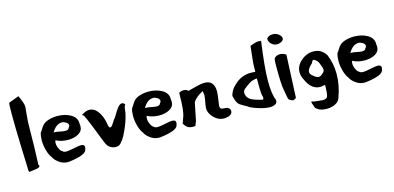

<svg xmlns="http://www.w3.org/2000/svg" viewBox="-74 -1132 3547 1729"><g transform="rotate(-15 1699.5 -267.5)"><path d="M46 -541Q46 -645 52 -647L146 -682Q182 -606 182 -573Q182 -568 175 -504.5Q168 -441 168 -360Q168 -264 166 -210L160 -39Q166 -33 166 -26Q166 -10 119 -5Q72 0 70 3Q60 0 60 -16Q58 -47 52 -242.5Q46 -438 46 -541Z M246 -243Q246 -282 256 -313Q264 -322 277 -344Q290 -366 303 -378.5Q316 -391 336 -400Q382 -419 436 -419Q508 -419 561 -388.5Q614 -358 614 -304V-297Q616 -290 616 -276Q616 -233 576 -209.5Q536 -186 478 -186Q414 -186 366 -212Q360 -204 360 -187Q360 -162 373 -134.5Q386 -107 400 -102Q410 -89 436 -89Q456 -89 506 -99.5Q556 -110 574 -110Q608 -110 608 -85Q608 -76 604 -65Q600 -14 438 6Q434 7 424 7Q380 7 343 -20Q306 -47 294 -75Q274 -98 260 -146.5Q246 -195 246 -243ZM368 -284H370H378Q398 -284 426 -277.5Q454 -271 472 -271H480Q504 -272 508 -287Q520 -300 520 -312Q520 -328 500 -340.5Q480 -353 462 -353Q408 -353 368 -284Z M655 -370 677 -383Q703 -398 729 -398Q777 -398 810 -350.5Q843 -303 853 -241Q859 -196 873 -196Q885 -196 903 -225Q921 -254 923 -256Q931 -261 949 -293Q967 -325 988 -352Q1009 -379 1029 -379Q1043 -379 1057 -362Q1045 -350 1042 -317Q1039 -284 1035 -274Q1023 -215 984 -129Q945 -43 907 -19Q893 -13 877 -13Q851 -13 829 -26Q807 -39 799 -56Q793 -60 771 -117.5Q749 -175 719 -250Q689 -325 671 -360Z M1097 -243Q1097 -282 1107 -313Q1115 -322 1128 -344Q1141 -366 1154 -378.5Q1167 -391 1187 -400Q1233 -419 1287 -419Q1359 -419 1412 -388.5Q1465 -358 1465 -304V-297Q1467 -290 1467 -276Q1467 -233 1427 -209.5Q1387 -186 1329 -186Q1265 -186 1217 -212Q1211 -204 1211 -187Q1211 -162 1224 -134.5Q1237 -107 1251 -102Q1261 -89 1287 -89Q1307 -89 1357 -99.5Q1407 -110 1425 -110Q1459 -110 1459 -85Q1459 -76 1455 -65Q1451 -14 1289 6Q1285 7 1275 7Q1231 7 1194 -20Q1157 -47 1145 -75Q1125 -98 1111 -146.5Q1097 -195 1097 -243ZM1219 -284H1221H1229Q1249 -284 1277 -277.5Q1305 -271 1323 -271H1331Q1355 -272 1359 -287Q1371 -300 1371 -312Q1371 -328 1351 -340.5Q1331 -353 1313 -353Q1259 -353 1219 -284Z M1511 -60 1529 -111Q1552 -162 1552 -321V-336Q1572 -349 1595 -349Q1622 -349 1638 -332Q1641 -332 1701.5 -348.5Q1762 -365 1795 -365Q1885 -365 1885 -261Q1885 -236 1877 -186Q1869 -136 1869 -127Q1869 -111 1878 -104Q1887 -97 1909 -97Q1935 -97 1949 -86Q1963 -75 1963 -59Q1963 -27 1927 -16Q1906 -9 1885 -9Q1844 -9 1811 -33.5Q1778 -58 1761 -92Q1750 -114 1750 -139Q1750 -158 1758 -197Q1766 -236 1766 -257Q1766 -276 1760 -297Q1759 -297 1749.5 -291Q1740 -285 1736.5 -283Q1733 -281 1723.5 -274.5Q1714 -268 1709.5 -264.5Q1705 -261 1697 -254Q1689 -247 1684.5 -242Q1680 -237 1674.5 -230.5Q1669 -224 1666 -217L1633 -53L1616 -10L1594 -9H1590Q1547 -9 1524 -41Z M2008 -186Q2022 -246 2083 -295Q2144 -344 2220 -344Q2244 -344 2262 -341Q2264 -344 2264 -353V-369Q2264 -412 2268 -446L2282 -578Q2282 -579 2284 -579Q2288 -580 2303 -586Q2318 -592 2333 -596Q2348 -600 2364 -600Q2372 -600 2386 -598Q2386 -598 2386 -597Q2352 -356 2352 -230Q2352 -108 2378 -49Q2378 -48 2378 -48Q2380 -22 2360 -11Q2352 -6 2339 -3Q2326 0 2310 0Q2268 0 2212 -17Q2156 -34 2134 -47Q2110 -63 2080 -79Q2052 -95 2044 -102Q2036 -109 2026 -128.5Q2016 -148 2008 -186ZM2262 -238V-256Q2262 -279 2260 -281Q2256 -282 2236 -277Q2210 -271 2204 -267Q2172 -249 2134 -218Q2118 -203 2118 -182Q2118 -177 2120 -167Q2126 -145 2141 -130.5Q2156 -116 2170 -111Q2182 -105 2216 -94Q2258 -82 2262 -82Q2270 -82 2272 -93Q2274 -105 2270 -112V-113Q2262 -138 2262 -193Q2262 -222 2262 -238ZM2262 -238ZM2120 -167Z M2445 -602Q2458 -628 2505 -628Q2532 -628 2556 -609Q2580 -590 2580 -570Q2580 -548 2550 -537Q2534 -530 2520 -530Q2489 -530 2466.5 -551.5Q2444 -573 2444 -601Q2444 -602 2445 -602ZM2463 -410Q2466 -421 2483 -430Q2499 -438 2518 -438Q2545 -438 2573 -420Q2575 -419 2574 -418L2556 -18Q2556 -16 2554 -16Q2552 -16 2549 -17H2548Q2547 -17 2547 -17Q2544 -16 2539 -10Q2531 -2 2512 -11Q2494 -19 2488 -26V-27Q2483 -35 2470 -113Q2458 -167 2458 -328Q2458 -398 2463 -410Z M2647 -233Q2647 -294 2699 -339Q2751 -384 2814 -384Q2891 -384 2931 -316Q2966 -231 2966 -135Q2966 -28 2924 83Q2914 113 2878.5 130Q2843 147 2800 147Q2733 147 2699 110Q2681 66 2680 48Q2682 47 2697 50L2701 53Q2716 54 2744 58Q2772 62 2785 62Q2805 62 2820 54Q2829 49 2833.5 27Q2838 5 2839 -28.5Q2840 -62 2840 -66L2824 -63Q2809 -59 2794 -59Q2711 -59 2666 -164Q2647 -199 2647 -233ZM2730 -214Q2730 -192 2757 -174Q2785 -149 2804 -149Q2822 -149 2844 -171Q2862 -182 2862 -203Q2862 -221 2847 -254Q2835 -295 2802 -309Q2794 -312 2789.5 -308Q2785 -304 2781.5 -295.5Q2778 -287 2776 -285Q2730 -244 2730 -214Z M3012 -243Q3012 -282 3022 -313Q3030 -322 3043 -344Q3056 -366 3069 -378.5Q3082 -391 3102 -400Q3148 -419 3202 -419Q3274 -419 3327 -388.5Q3380 -358 3380 -304V-297Q3382 -290 3382 -276Q3382 -233 3342 -209.5Q3302 -186 3244 -186Q3180 -186 3132 -212Q3126 -204 3126 -187Q3126 -162 3139 -134.5Q3152 -107 3166 -102Q3176 -89 3202 -89Q3222 -89 3272 -99.5Q3322 -110 3340 -110Q3374 -110 3374 -85Q3374 -76 3370 -65Q3366 -14 3204 6Q3200 7 3190 7Q3146 7 3109 -20Q3072 -47 3060 -75Q3040 -98 3026 -146.5Q3012 -195 3012 -243ZM3134 -284H3136H3144Q3164 -284 3192 -277.5Q3220 -271 3238 -271H3246Q3270 -272 3274 -287Q3286 -300 3286 -312Q3286 -328 3266 -340.5Q3246 -353 3228 -353Q3174 -353 3134 -284Z"/></g></svg>

Font: NaniFont Regular
Style: Regular
Weight: 400
Designer: Nanigashitei
Version: Version 1.036